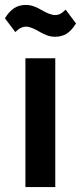

<svg xmlns="http://www.w3.org/2000/svg" viewBox="-36 -758 328 778"><path d="M67 0V-522H188V0ZM187 -609Q170 -609 154 -615Q138 -621 123 -630Q108 -639 94 -644.5Q80 -650 70 -650Q47 -650 26 -628L-16 -684Q2 -713 22 -725.5Q42 -738 69 -738Q86 -738 102 -732Q118 -726 133 -717Q148 -708 162.5 -702.5Q177 -697 186 -697Q199 -697 208.5 -702Q218 -707 230 -719L272 -663Q254 -634 234 -621.5Q214 -609 187 -609Z"/></svg>

Font: IBM Plex Sans Cond SmBld
Style: Regular
Weight: 600
Width: 3
Designer: Mike Abbink, Paul van der Laan, Pieter van Rosmalen
Foundry: Bold Monday
Version: Version 1.3